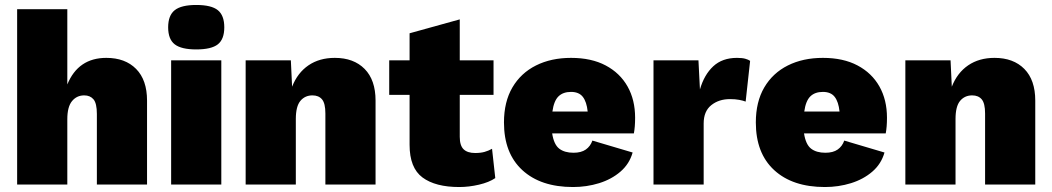

<svg xmlns="http://www.w3.org/2000/svg" viewBox="-20 -743 4236 773"><path d="M49 0V-706H251V-403Q295 -510 408 -510Q484 -510 528 -465.5Q572 -421 572 -338V0H370V-284Q370 -327 356.5 -343Q343 -359 319 -359Q289 -359 270 -336Q251 -313 251 -263V0Z M770 -544Q710 -544 683.5 -564.5Q657 -585 657 -633Q657 -681 683.5 -702Q710 -723 770 -723Q831 -723 857 -702Q883 -681 883 -633Q883 -585 857 -564.5Q831 -544 770 -544ZM871 -500V0H669V-500Z M969 0V-500H1151L1156 -394Q1178 -450 1222 -480Q1266 -510 1328 -510Q1404 -510 1448 -465.5Q1492 -421 1492 -338V0H1290V-286Q1290 -327 1276.5 -343Q1263 -359 1238 -359Q1208 -359 1189.5 -337Q1171 -315 1171 -264V0Z M1967 -500V-361H1831V-192Q1831 -157 1846.5 -142Q1862 -127 1893 -127Q1915 -127 1931 -131.5Q1947 -136 1961 -144L1974 -26Q1949 -9 1908.5 0.5Q1868 10 1829 10Q1733 10 1681 -28.5Q1629 -67 1629 -160V-361H1547V-500H1629V-609L1831 -665V-500Z M2287 10Q2157 10 2083 -58Q2009 -126 2009 -250Q2009 -333 2043 -391Q2077 -449 2138 -479.5Q2199 -510 2279 -510Q2361 -510 2418.5 -479.5Q2476 -449 2506.5 -395Q2537 -341 2537 -269Q2537 -232 2532 -206H2203Q2210 -161 2231.5 -144.5Q2253 -128 2289 -128Q2320 -128 2338.5 -141Q2357 -154 2365 -177L2527 -129Q2514 -83 2478 -52Q2442 -21 2392 -5.5Q2342 10 2287 10ZM2279 -373Q2247 -373 2228.5 -355Q2210 -337 2204 -294H2346Q2342 -333 2326.5 -353Q2311 -373 2279 -373Z M2611 0V-500H2792L2798 -383Q2815 -442 2851.5 -476Q2888 -510 2947 -510Q2968 -510 2980.5 -506.5Q2993 -503 3000 -498L2982 -334Q2972 -338 2956 -341Q2940 -344 2919 -344Q2874 -344 2843.5 -319.5Q2813 -295 2813 -246V0Z M3301 10Q3171 10 3097 -58Q3023 -126 3023 -250Q3023 -333 3057 -391Q3091 -449 3152 -479.5Q3213 -510 3293 -510Q3375 -510 3432.5 -479.5Q3490 -449 3520.5 -395Q3551 -341 3551 -269Q3551 -232 3546 -206H3217Q3224 -161 3245.5 -144.5Q3267 -128 3303 -128Q3334 -128 3352.5 -141Q3371 -154 3379 -177L3541 -129Q3528 -83 3492 -52Q3456 -21 3406 -5.5Q3356 10 3301 10ZM3293 -373Q3261 -373 3242.5 -355Q3224 -337 3218 -294H3360Q3356 -333 3340.5 -353Q3325 -373 3293 -373Z M3625 0V-500H3807L3812 -394Q3834 -450 3878 -480Q3922 -510 3984 -510Q4060 -510 4104 -465.5Q4148 -421 4148 -338V0H3946V-286Q3946 -327 3932.5 -343Q3919 -359 3894 -359Q3864 -359 3845.5 -337Q3827 -315 3827 -264V0Z"/></svg>

Font: Work Sans ExtraBold
Style: Regular
Weight: 800
Designer: Wei Huang
Foundry: Wei Huang
Version: Version 2.012; ttfautohint (v1.8.3)